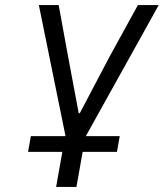

<svg xmlns="http://www.w3.org/2000/svg" viewBox="-20 -536 645 756"><path d="M90.5 62 101.5 0H238L133 -516H211L248 -314L290 -90H294L412 -314L523 -516H605L318 0H451.5L440.5 62H305.5L281 200H201L225.5 62Z"/></svg>

Font: JuliaMono ExtraBoldItalic
Style: Regular
Weight: 800
Italic angle: -9°
Monospace: yes
Designer: cormullion
Foundry: corm
Version: Version 0.049; ttfautohint (v1.8.4)